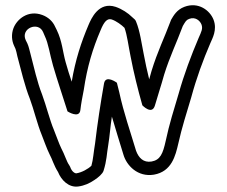

<svg xmlns="http://www.w3.org/2000/svg" viewBox="-20 -618 864 731"><path d="M144 -496 150 -482C165 -451 169 -413 182 -368C200 -306 217 -258 237 -194C237 -194 282 -165 286 -199C289 -225 293 -245 299 -276C312 -364 333 -433 363 -503C376 -535 388 -549 405 -544C423 -538 443 -523 454 -512C464 -485 469 -443 477 -404C489 -341 505 -277 522 -217C522 -217 559 -178 570 -217C582 -259 592 -287 605 -334C627 -404 651 -452 676 -519C686 -536 689 -542 700 -546C723 -555 741 -540 747 -525C753 -509 747 -498 736 -473C708 -407 681 -336 660 -261C643 -204 624 -144 611 -82C600 -32 590 -9 557 -3C526 2 508 -17 498 -44C476 -118 451 -188 434 -267L425 -303C425 -303 382 -335 376 -300C363 -226 351 -148 342 -72C336 -37 335 -11 328 13C316 25 291 39 270 42C267 42 254 38 247 17C246 15 244 12 243 10C234 -2 226 -30 213 -54C205 -70 194 -102 185 -124C170 -159 156 -216 140 -259C122 -304 109 -363 95 -417C92 -427 90 -440 84 -453L78 -465C57 -510 126 -538 144 -496ZM31 -510C23 -488 24 -464 34 -443L39 -432C42 -424 43 -417 46 -404C60 -352 74 -291 94 -241C108 -204 122 -145 139 -104C147 -84 158 -52 169 -30C179 -12 185 12 201 37C213 67 241 97 278 92C301 89 321 80 340 67C355 57 370 44 374 33C387 -8 386 -31 392 -65C398 -101 400 -137 406 -174C420 -125 436 -76 450 -29C462 12 504 57 566 47C634 35 648 -25 659 -72C672 -131 691 -190 708 -247C728 -321 753 -389 781 -454C788 -471 808 -504 793 -543C779 -579 735 -612 682 -592C653 -581 641 -559 631 -542C631 -541 630 -540 630 -539C605 -472 580 -423 557 -348C553 -335 551 -328 548 -316C540 -348 533 -381 527 -413C519 -452 513 -500 498 -536C497 -539 495 -542 493 -544L483 -553C468 -568 444 -584 420 -592C355 -613 327 -546 317 -523C289 -457 267 -390 253 -307C247 -324 235 -362 230 -381C219 -419 217 -461 196 -504L190 -516C181 -537 163 -553 141 -561C87 -581 44 -545 31 -510Z"/></svg>

Font: Blanket
Style: BdOutline
Weight: 700
Foundry: Cannot Into Space Fonts
Version: Version 0.9